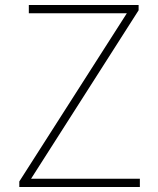

<svg xmlns="http://www.w3.org/2000/svg" viewBox="-20 -746 632 766"><path d="M57 -22 486 -693H95V-726H533V-705L104 -33H538V0H57Z"/></svg>

Font: Merged Yaku Han JP Thin
Style: Regular
Weight: 250
Designer: Ryoko NISHIZUKA 西塚涼子 (kana, bopomofo & ideographs); Paul D. Hunt (Latin, Greek & Cyrillic); Sandoll Communications 산돌커뮤니
Foundry: Adobe
Version: Version 2.004